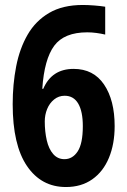

<svg xmlns="http://www.w3.org/2000/svg" viewBox="-20 -742 510 772"><path d="M31 -323Q31 -403 45 -475Q59 -547 91 -602.5Q123 -658 177.5 -690Q232 -722 313 -722Q333 -722 359 -720Q385 -718 403 -715V-603Q386 -607 367.5 -609.5Q349 -612 331 -612Q238 -612 198 -558Q158 -504 150 -385H154Q188 -465 276 -465Q356 -465 398.5 -402Q441 -339 441 -235Q441 -163 418 -107.5Q395 -52 351 -21Q307 10 245 10Q146 10 88.5 -74.5Q31 -159 31 -323ZM239 -102Q272 -102 292.5 -133.5Q313 -165 313 -235Q313 -294 294.5 -325.5Q276 -357 240 -357Q216 -357 197.5 -342Q179 -327 169.5 -303.5Q160 -280 160 -254Q160 -213 168 -178Q176 -143 194 -122.5Q212 -102 239 -102Z"/></svg>

Font: Noto Sans Sinhala ExtraCondensed
Style: Bold
Weight: 700
Width: 2
Designer: Jelle Bosma - Monotype Design Team
Foundry: Monotype Imaging Inc.
Version: Version 2.006; ttfautohint (v1.8.4.7-5d5b)